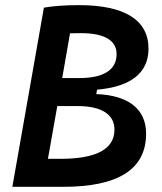

<svg xmlns="http://www.w3.org/2000/svg" viewBox="-20 -723 626 743"><path d="M27.8 0H223.6C439 0 545.4 -68.4 545.4 -206.1C545.4 -300.3 477.5 -354.5 352.5 -358.9L355.5 -376C486.8 -387.2 554.7 -441.4 554.7 -534.7C554.7 -645.5 462.4 -703.1 286.1 -703.1C232.4 -703.1 185.1 -699.7 149.9 -693.4ZM165.5 -108.4 201.7 -312.5H280.8C372.6 -312.5 422.9 -280.3 422.9 -221.7C422.9 -146 353.5 -108.4 213.9 -108.4ZM220.7 -420.9 251 -594.2C264.6 -594.7 278.8 -594.7 293.5 -594.7C383.8 -594.7 431.2 -566.9 431.2 -513.7C431.2 -452.6 381.3 -420.9 286.6 -420.9Z"/></svg>

Font: Cascadia Mono PL SemiBold
Style: Italic
Weight: 600
Italic angle: -10°
Monospace: yes
Designer: Aaron Bell
Foundry: Saja Typeworks
Version: Version 2404.023